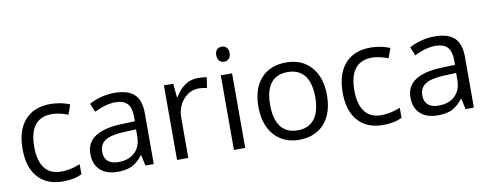

<svg xmlns="http://www.w3.org/2000/svg" viewBox="-62 -1041 3455 1357"><g transform="rotate(-10 1665.0 -362.0)"><path d="M299.8 9.8Q183.6 9.8 119.9 -61.8Q56.2 -133.3 56.2 -264.2Q56.2 -398.4 120.8 -471.7Q185.5 -544.9 305.2 -544.9Q343.8 -544.9 382.3 -536.6Q420.9 -528.3 442.9 -517.1L418 -448.2Q391.1 -459 359.4 -466.1Q327.6 -473.1 303.2 -473.1Q140.1 -473.1 140.1 -265.1Q140.1 -166.5 179.9 -113.8Q219.7 -61 297.9 -61Q364.7 -61 435.1 -89.8V-18.1Q381.3 9.8 299.8 9.8Z M891.1 0 875 -76.2H871.1Q831.1 -25.9 791.3 -8.1Q751.5 9.8 691.9 9.8Q612.3 9.8 567.1 -31.2Q522 -72.3 522 -147.9Q522 -310.1 781.2 -317.9L872.1 -320.8V-354Q872.1 -417 845 -447Q817.9 -477.1 758.3 -477.1Q691.4 -477.1 606.9 -436L582 -498Q621.6 -519.5 668.7 -531.7Q715.8 -543.9 763.2 -543.9Q858.9 -543.9 905 -501.5Q951.2 -459 951.2 -365.2V0ZM708 -57.1Q783.7 -57.1 826.9 -98.6Q870.1 -140.1 870.1 -214.8V-263.2L789.1 -259.8Q692.4 -256.3 649.7 -229.7Q606.9 -203.1 606.9 -147Q606.9 -103 633.5 -80.1Q660.2 -57.1 708 -57.1Z M1362.3 -544.9Q1397.9 -544.9 1426.3 -539.1L1415 -463.9Q1381.8 -471.2 1356.4 -471.2Q1291.5 -471.2 1245.4 -418.5Q1199.2 -365.7 1199.2 -287.1V0H1118.2V-535.2H1185.1L1194.3 -436H1198.2Q1228 -488.3 1270 -516.6Q1312 -544.9 1362.3 -544.9Z M1607.4 0H1526.4V-535.2H1607.4ZM1519.5 -680.2Q1519.5 -708 1533.2 -720.9Q1546.9 -733.9 1567.4 -733.9Q1586.9 -733.9 1601.1 -720.7Q1615.2 -707.5 1615.2 -680.2Q1615.2 -652.8 1601.1 -639.4Q1586.9 -626 1567.4 -626Q1546.9 -626 1533.2 -639.4Q1519.5 -652.8 1519.5 -680.2Z M2241.2 -268.1Q2241.2 -137.2 2175.3 -63.7Q2109.4 9.8 1993.2 9.8Q1921.4 9.8 1865.7 -23.9Q1810.1 -57.6 1779.8 -120.6Q1749.5 -183.6 1749.5 -268.1Q1749.5 -398.9 1814.9 -471.9Q1880.4 -544.9 1996.6 -544.9Q2108.9 -544.9 2175 -470.2Q2241.2 -395.5 2241.2 -268.1ZM1833.5 -268.1Q1833.5 -165.5 1874.5 -111.8Q1915.5 -58.1 1995.1 -58.1Q2074.7 -58.1 2116 -111.6Q2157.2 -165 2157.2 -268.1Q2157.2 -370.1 2116 -423.1Q2074.7 -476.1 1994.1 -476.1Q1914.6 -476.1 1874 -423.8Q1833.5 -371.6 1833.5 -268.1Z M2597.2 9.8Q2481 9.8 2417.2 -61.8Q2353.5 -133.3 2353.5 -264.2Q2353.5 -398.4 2418.2 -471.7Q2482.9 -544.9 2602.5 -544.9Q2641.1 -544.9 2679.7 -536.6Q2718.3 -528.3 2740.2 -517.1L2715.3 -448.2Q2688.5 -459 2656.7 -466.1Q2625 -473.1 2600.6 -473.1Q2437.5 -473.1 2437.5 -265.1Q2437.5 -166.5 2477.3 -113.8Q2517.1 -61 2595.2 -61Q2662.1 -61 2732.4 -89.8V-18.1Q2678.7 9.8 2597.2 9.8Z M3188.5 0 3172.4 -76.2H3168.5Q3128.4 -25.9 3088.6 -8.1Q3048.8 9.8 2989.3 9.8Q2909.7 9.8 2864.5 -31.2Q2819.3 -72.3 2819.3 -147.9Q2819.3 -310.1 3078.6 -317.9L3169.4 -320.8V-354Q3169.4 -417 3142.3 -447Q3115.2 -477.1 3055.7 -477.1Q2988.8 -477.1 2904.3 -436L2879.4 -498Q2918.9 -519.5 2966.1 -531.7Q3013.2 -543.9 3060.5 -543.9Q3156.2 -543.9 3202.4 -501.5Q3248.5 -459 3248.5 -365.2V0ZM3005.4 -57.1Q3081.1 -57.1 3124.3 -98.6Q3167.5 -140.1 3167.5 -214.8V-263.2L3086.4 -259.8Q2989.7 -256.3 2947 -229.7Q2904.3 -203.1 2904.3 -147Q2904.3 -103 2930.9 -80.1Q2957.5 -57.1 3005.4 -57.1Z"/></g></svg>

Font: WebKoruri
Style: Regular
Weight: 400
Foundry: lindwurm / mohemohe
Version: Version 1.00